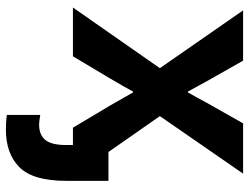

<svg xmlns="http://www.w3.org/2000/svg" viewBox="-116 -498 842 649"><g transform="rotate(90 304.5 -174.0)"><path d="M5.9 0 210.9 -293.9 15.6 -575.2H185.5L252 -458Q257.8 -447.3 271 -423.3Q284.2 -399.4 290 -388.7H293Q295.9 -393.6 310.1 -419.4Q324.2 -445.3 331.1 -458L397.5 -575.2H567.4L373 -293.9L578.1 0H412.1L335.9 -127.9Q303.7 -183.6 293 -203.1H290Q272.5 -170.9 247.1 -127.9L170.9 0ZM369.1 110.4Q390.6 114.3 401.4 114.3Q436.5 114.3 453.6 93.3Q470.7 72.3 470.7 22.5V-120.1H591.8V22.5Q591.8 134.8 545.9 180.7Q500 226.6 418 226.6Q394.5 226.6 369.1 223.6Z"/></g></svg>

Font: Gothic A1 ExtraBold
Style: Regular
Weight: 800
Designer: HanYang I&C Co.,Ltd.
Foundry: HanYang I&C Co.,Ltd.
Version: Version 2.50